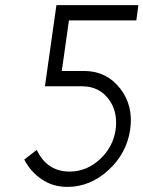

<svg xmlns="http://www.w3.org/2000/svg" viewBox="-20 -720 562 752"><path d="M201 -700 156 -382H304Q369 -381 406 -331Q442 -283 433 -213Q428 -178 412.5 -149Q397 -120 371 -96Q319 -48 253 -48Q164 -48 124 -133L75 -95Q100 -47 143 -18Q187 12 244 12Q333 12 405 -54Q476 -119 490 -213Q503 -306 451 -373Q398 -441 312 -442H222L250 -640H514L522 -700Z"/></svg>

Font: Unageo
Style: Light-Italic
Weight: 300
Designer: Richard Sepsi
Foundry: Richard Sepsi
Version: Version 2.000